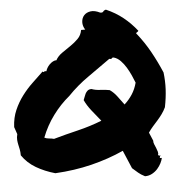

<svg xmlns="http://www.w3.org/2000/svg" viewBox="-60 -784 859 901"><g transform="rotate(-5 369.5 -333.5)"><path d="M14.6 -85Q14.6 -100.6 12.2 -112.8Q9.8 -125 7.3 -135.7Q4.9 -146.5 3.9 -158.2Q2.9 -169.9 6.8 -185.5Q3.9 -194.3 1 -202.6Q-2 -210.9 -4.9 -219.7Q-2.9 -263.7 12.7 -299.3Q28.3 -335 50.8 -364.7Q73.2 -394.5 99.6 -419.4Q126 -444.3 150.4 -467.8Q155.3 -462.9 157.7 -466.3Q160.2 -469.7 168.9 -467.8Q169.9 -473.6 174.8 -482.4Q179.7 -491.2 187 -498.5Q194.3 -505.9 203.1 -510.7Q211.9 -515.6 219.7 -514.6Q229.5 -533.2 249.5 -547.4Q269.5 -561.5 290 -575.2Q310.5 -588.9 327.1 -605.5Q343.8 -622.1 347.7 -646.5H367.2Q355.5 -664.1 356.4 -683.1Q357.4 -702.1 368.7 -714.4Q379.9 -726.6 399.4 -729.5Q418.9 -732.4 444.3 -719.7Q455.1 -717.8 459 -723.6Q462.9 -729.5 471.7 -731.4Q516.6 -711.9 551.8 -683.6Q586.9 -655.3 615.2 -619.1Q613.3 -616.2 610.8 -614.7Q608.4 -613.3 606.4 -611.8Q604.5 -610.4 604 -608.4Q603.5 -606.4 607.4 -603.5Q640.6 -561.5 667 -514.2Q693.4 -466.8 715.8 -414.1Q720.7 -374 718.8 -334.5Q716.8 -294.9 708 -251Q700.2 -234.4 689.9 -220.2Q679.7 -206.1 668 -192.9Q656.2 -179.7 644.5 -166.5Q632.8 -153.3 623 -138.7L639.6 -99.6Q638.7 -91.8 642.6 -82.5Q646.5 -73.2 650.4 -64Q654.3 -54.7 656.7 -45.9Q659.2 -37.1 656.2 -31.2Q659.2 -25.4 668.9 -27.3Q665 -25.4 663.6 -19.5Q662.1 -13.7 672.9 -15.6Q670.9 -4.9 664.1 8.8Q657.2 22.5 646.5 34.7Q635.7 46.9 620.6 55.2Q605.5 63.5 586.9 63.5Q567.4 53.7 556.2 43.9Q544.9 34.2 529.3 20.5L493.2 -64.5Q421.9 -32.2 340.8 -12.2Q259.8 7.8 168.9 12.7Q120.1 -1 80.1 -24.4Q40 -47.9 14.6 -85ZM265.6 -342.8Q222.7 -307.6 188 -260.7Q153.3 -213.9 131.8 -158.2Q140.6 -153.3 153.3 -152.3Q166 -151.4 176.8 -148.4Q232.4 -164.1 291.5 -178.2Q350.6 -192.4 405.3 -213.9Q382.8 -241.2 362.8 -266.6Q342.8 -292 331.1 -317.4Q334 -323.2 336.4 -331.1Q338.9 -338.9 342.8 -346.7Q346.7 -354.5 353.5 -360.4Q360.4 -366.2 372.1 -366.2Q389.6 -359.4 413.6 -358.4Q437.5 -357.4 457 -353.5Q476.6 -339.8 491.2 -319.8Q505.9 -299.8 520.5 -280.3Q542 -299.8 557.6 -323.7Q573.2 -347.7 581.1 -377.9Q575.2 -393.6 566.4 -413.1Q557.6 -432.6 546.4 -451.2Q535.2 -469.7 521 -484.4Q506.8 -499 490.2 -503.9Q482.4 -505.9 480 -501.5Q477.5 -497.1 467.8 -500Q415 -461.9 362.3 -425.3Q309.6 -388.7 265.6 -342.8Z"/></g></svg>

Font: Permanent Marker
Style: Regular
Weight: 400
Designer: Font Diner, Inc
Foundry: Font Diner, Inc
Version: Version 1.001